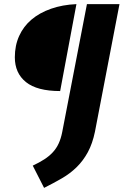

<svg xmlns="http://www.w3.org/2000/svg" viewBox="-20 -689 612 932"><path d="M272 -247Q160 -247 106 -290.5Q52 -334 52 -411Q52 -468 73 -514.5Q94 -561 133 -594Q172 -627 227.5 -646.5Q283 -666 351 -669ZM560 -669 441 -50Q429 8 406.5 49.5Q384 91 352.5 122Q321 153 280.5 176.5Q240 200 194 223L139 115Q171 100 195 84.5Q219 69 236.5 50Q254 31 265 7Q276 -17 282 -48L402 -669Z"/></svg>

Font: Amaranth
Style: Bold Italic
Weight: 700
Italic angle: -12°
Designer: Gesine Todt
Foundry: Gesine Todt
Version: Version 1.001